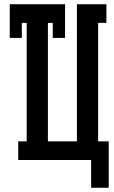

<svg xmlns="http://www.w3.org/2000/svg" viewBox="-20 -755 540 906"><path d="M410 131V0H66V-88H106V-647H83V-576H26V-735H287V-576H229V-647H206V-88H343V-735H482V-647H443V-88H493V131Z"/></svg>

Font: Iosevka Slab Semibold
Style: Regular
Weight: 600
Monospace: yes
Designer: Belleve Invis
Foundry: Belleve Invis
Version: Version 11.1.1; ttfautohint (v1.8.3)